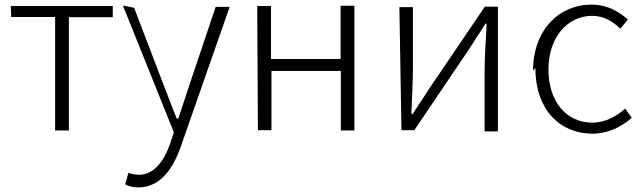

<svg xmlns="http://www.w3.org/2000/svg" viewBox="-20 -557 2802 836"><path d="M29 -483H220V11H280V-482H471V-531H27Z M515 -533 737 19 722 65C695 144 651 204 585 204C569 204 551 200 539 196L525 246C540 254 561 259 582 259C681 259 736 172 768 79L980 -527H919L807 -194C791 -147 773 -89 756 -40H750C730 -88 709 -145 691 -191L564 -523Z M1103 10H1162V-248H1464V11H1523V-532H1463V-300H1160V-531H1100Z M1728 10H1784L2019 -338C2040 -370 2073 -421 2094 -454H2099C2095 -381 2090 -308 2090 -247V15H2148V-528H2091L1855 -180C1833 -146 1799 -95 1777 -61H1771C1774 -133 1778 -206 1778 -264V-526H1719Z M2311 -261C2311 -80 2418 25 2559 25C2627 25 2685 -4 2731 -44L2702 -84C2665 -51 2616 -23 2559 -23C2444 -23 2368 -117 2368 -255C2368 -393 2450 -488 2558 -488C2609 -488 2648 -464 2681 -432L2714 -472C2676 -505 2627 -537 2554 -537C2419 -537 2301 -431 2301 -249Z"/></svg>

Font: GenEiGothic-pro-Light
Style: Regular
Weight: 300
Designer: Ryoko NISHIZUKA (kana & ideographs); Paul D. Hunt (Latin, Greek & Cyrillic); Wenlong ZHANG (bopomofo); Sandoll Communica
Foundry: Adobe Systems Incorporated; o_tamon
Version: Version 1.000.140830